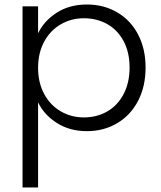

<svg xmlns="http://www.w3.org/2000/svg" viewBox="-20 -574 715 852"><path d="M149 -426Q175 -481 231.5 -517.5Q288 -554 366 -554Q440 -554 499.5 -519.5Q559 -485 592.5 -421.5Q626 -358 626 -274Q626 -190 592.5 -126Q559 -62 499.5 -27Q440 8 366 8Q289 8 232 -28.5Q175 -65 149 -120V258H80V-546H149ZM555 -274Q555 -342 528.5 -391.5Q502 -441 456 -467Q410 -493 352 -493Q296 -493 249.5 -466Q203 -439 176 -389Q149 -339 149 -273Q149 -207 176 -157Q203 -107 249.5 -80Q296 -53 352 -53Q410 -53 456 -79.5Q502 -106 528.5 -156.5Q555 -207 555 -274Z"/></svg>

Font: Fz Poppins Light
Style: Regular
Weight: 300
Designer: Ninad Kale (Devanagari), Jonny Pinhorn (Latin)
Foundry: Indian Type Foundry
Version: Vit hóa bi Vntype.Com & FontZin.Com